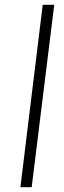

<svg xmlns="http://www.w3.org/2000/svg" viewBox="-20 -780 266 800"><path d="M206 -760 112 0H65L158 -760Z"/></svg>

Font: Josefin Sans Light
Style: Italic
Weight: 300
Italic angle: -7°
Designer: Santiago Orozco
Foundry: Typemade
Version: Version 2.000